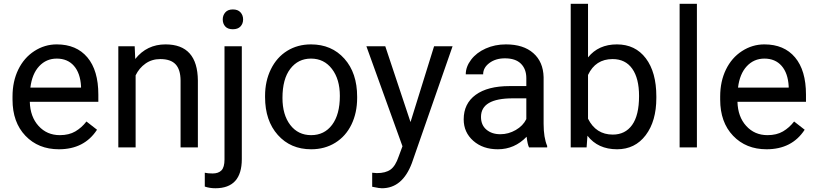

<svg xmlns="http://www.w3.org/2000/svg" viewBox="-20 -770 4267 1003"><path d="M287.6 9.8Q180.2 9.8 112.8 -60.8Q45.4 -131.3 45.4 -249.5V-266.1Q45.4 -344.7 75.4 -406.5Q105.5 -468.3 159.4 -503.2Q213.4 -538.1 276.4 -538.1Q379.4 -538.1 436.5 -470.2Q493.7 -402.3 493.7 -275.9V-238.3H135.7Q137.7 -160.2 181.4 -112.1Q225.1 -64 292.5 -64Q340.3 -64 373.5 -83.5Q406.7 -103 431.6 -135.3L486.8 -92.3Q420.4 9.8 287.6 9.8ZM276.4 -463.9Q221.7 -463.9 184.6 -424.1Q147.5 -384.3 138.7 -312.5H403.3V-319.3Q399.4 -388.2 366.2 -426Q333 -463.9 276.4 -463.9Z M683.6 -528.3 686.5 -461.9Q747.1 -538.1 844.7 -538.1Q1012.2 -538.1 1013.7 -349.1V0H923.3V-349.6Q922.9 -406.7 897.2 -434.1Q871.6 -461.4 817.4 -461.4Q773.4 -461.4 740.2 -438Q707 -414.6 688.5 -376.5V0H598.1V-528.3Z M1243.2 -528.3V61Q1243.2 213.4 1105 213.4Q1075.2 213.4 1049.8 204.6V132.3Q1065.4 136.2 1090.8 136.2Q1121.1 136.2 1137 119.9Q1152.8 103.5 1152.8 63V-528.3ZM1143.6 -668.5Q1143.6 -689.9 1157 -705.3Q1170.4 -720.7 1196.3 -720.7Q1222.7 -720.7 1236.3 -705.6Q1250 -690.4 1250 -668.5Q1250 -646.5 1236.3 -631.8Q1222.7 -617.2 1196.3 -617.2Q1169.9 -617.2 1156.7 -631.8Q1143.6 -646.5 1143.6 -668.5Z M1364.7 -269Q1364.7 -346.7 1395.3 -408.7Q1425.8 -470.7 1480.2 -504.4Q1534.7 -538.1 1604.5 -538.1Q1712.4 -538.1 1779.1 -463.4Q1845.7 -388.7 1845.7 -264.6V-258.3Q1845.7 -181.2 1816.2 -119.9Q1786.6 -58.6 1731.7 -24.4Q1676.8 9.8 1605.5 9.8Q1498 9.8 1431.4 -64.9Q1364.7 -139.6 1364.7 -262.7ZM1455.6 -258.3Q1455.6 -170.4 1496.3 -117.2Q1537.1 -64 1605.5 -64Q1674.3 -64 1714.8 -117.9Q1755.4 -171.9 1755.4 -269Q1755.4 -356 1714.1 -409.9Q1672.9 -463.9 1604.5 -463.9Q1537.6 -463.9 1496.6 -410.6Q1455.6 -357.4 1455.6 -258.3Z M2124.5 -132.3 2247.6 -528.3H2344.2L2131.8 81.5Q2082.5 213.4 1975.1 213.4L1958 211.9L1924.3 205.6V132.3L1948.7 134.3Q1994.6 134.3 2020.3 115.7Q2045.9 97.2 2062.5 47.9L2082.5 -5.9L1894 -528.3H1992.7Z M2743.7 0Q2735.8 -15.6 2731 -55.7Q2668 9.8 2580.6 9.8Q2502.4 9.8 2452.4 -34.4Q2402.3 -78.6 2402.3 -146.5Q2402.3 -229 2465.1 -274.7Q2527.8 -320.3 2641.6 -320.3H2729.5V-361.8Q2729.5 -409.2 2701.2 -437.3Q2672.9 -465.3 2617.7 -465.3Q2569.3 -465.3 2536.6 -440.9Q2503.9 -416.5 2503.9 -381.8H2413.1Q2413.1 -421.4 2441.2 -458.3Q2469.2 -495.1 2517.3 -516.6Q2565.4 -538.1 2623 -538.1Q2714.4 -538.1 2766.1 -492.4Q2817.9 -446.8 2819.8 -366.7V-123.5Q2819.8 -50.8 2838.4 -7.8V0ZM2593.8 -68.8Q2636.2 -68.8 2674.3 -90.8Q2712.4 -112.8 2729.5 -147.9V-256.3H2658.7Q2492.7 -256.3 2492.7 -159.2Q2492.7 -116.7 2521 -92.8Q2549.3 -68.8 2593.8 -68.8Z M3408.7 -258.3Q3408.7 -137.2 3353 -63.7Q3297.4 9.8 3203.6 9.8Q3103.5 9.8 3048.8 -61L3044.4 0H2961.4V-750H3051.8V-470.2Q3106.4 -538.1 3202.6 -538.1Q3298.8 -538.1 3353.8 -465.3Q3408.7 -392.6 3408.7 -266.1ZM3318.4 -268.6Q3318.4 -360.8 3282.7 -411.1Q3247.1 -461.4 3180.2 -461.4Q3090.8 -461.4 3051.8 -378.4V-149.9Q3093.3 -66.9 3181.2 -66.9Q3246.1 -66.9 3282.2 -117.2Q3318.4 -167.5 3318.4 -268.6Z M3620.6 0H3530.3V-750H3620.6Z M3984.4 9.8Q3877 9.8 3809.6 -60.8Q3742.2 -131.3 3742.2 -249.5V-266.1Q3742.2 -344.7 3772.2 -406.5Q3802.2 -468.3 3856.2 -503.2Q3910.2 -538.1 3973.1 -538.1Q4076.2 -538.1 4133.3 -470.2Q4190.4 -402.3 4190.4 -275.9V-238.3H3832.5Q3834.5 -160.2 3878.2 -112.1Q3921.9 -64 3989.3 -64Q4037.1 -64 4070.3 -83.5Q4103.5 -103 4128.4 -135.3L4183.6 -92.3Q4117.2 9.8 3984.4 9.8ZM3973.1 -463.9Q3918.5 -463.9 3881.3 -424.1Q3844.2 -384.3 3835.4 -312.5H4100.1V-319.3Q4096.2 -388.2 4063 -426Q4029.8 -463.9 3973.1 -463.9Z"/></svg>

Font: SteelSelectRoboto
Style: Roboto-Regular
Weight: 400
Designer: Google
Version: Version 2.137; 2017